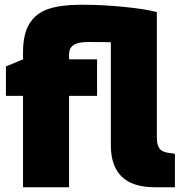

<svg xmlns="http://www.w3.org/2000/svg" viewBox="-20 -789 769 809"><path d="M717 -141V0H634Q539 0 493 -44.5Q447 -89 447 -178V-611Q414 -612 352 -612Q310 -612 290.5 -599.5Q271 -587 271 -559V-539H389V-385H271V0H77V-385H5V-509L77 -539V-568Q77 -647 105 -691Q133 -735 186 -752Q239 -769 322 -769Q412 -769 502.5 -760Q593 -751 641 -738V-208Q641 -179 651 -164.5Q661 -150 684 -146Z"/></svg>

Font: Exo Black
Style: Regular
Weight: 900
Designer: Natanael Gama
Foundry: Natanael Gama
Version: Version 1.500; ttfautohint (v1.6)